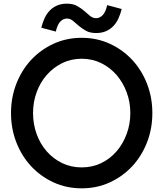

<svg xmlns="http://www.w3.org/2000/svg" viewBox="-20 -1016 890 1046"><path d="M643 -967Q636 -939 625 -915Q614 -891 597 -873.5Q580 -856 557 -846Q534 -836 504 -836Q470 -836 448 -848.5Q426 -861 409 -875.5Q392 -890 377.5 -902.5Q363 -915 344 -915Q325 -915 309 -899Q293 -883 284 -844L205 -865Q212 -893 223 -917Q234 -941 251 -958.5Q268 -976 291 -986Q314 -996 344 -996Q378 -996 400 -983.5Q422 -971 439 -956.5Q456 -942 470.5 -929.5Q485 -917 504 -917Q523 -917 539 -933Q555 -949 564 -988ZM810 -400Q810 -315 781 -240.5Q752 -166 700.5 -110.5Q649 -55 578.5 -22.5Q508 10 425 10Q342 10 271.5 -22.5Q201 -55 149.5 -110.5Q98 -166 69 -240.5Q40 -315 40 -400Q40 -485 69 -559.5Q98 -634 149.5 -689.5Q201 -745 271.5 -777.5Q342 -810 425 -810Q508 -810 578.5 -777.5Q649 -745 700.5 -689.5Q752 -634 781 -559.5Q810 -485 810 -400ZM690 -400Q690 -460 670 -513.5Q650 -567 615 -607.5Q580 -648 531.5 -672Q483 -696 425 -696Q367 -696 318.5 -672Q270 -648 234.5 -607.5Q199 -567 179.5 -513.5Q160 -460 160 -400Q160 -340 179.5 -286Q199 -232 234.5 -191.5Q270 -151 318.5 -127.5Q367 -104 425 -104Q483 -104 531.5 -127.5Q580 -151 615 -191.5Q650 -232 670 -286Q690 -340 690 -400Z"/></svg>

Font: Gauge Heavy
Style: Heavy
Weight: 900
Designer: Daniel Pimley
Foundry: Daniel Pimley
Version: Version 2.0